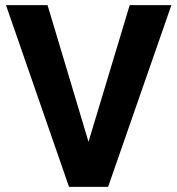

<svg xmlns="http://www.w3.org/2000/svg" viewBox="-20 -731 694 751"><path d="M326.2 -176.3 487.3 -710.9H650.4L402.8 0H250L3.4 -710.9H166Z"/></svg>

Font: Robotiche
Style: Bold
Weight: 700
Designer: Google
Version: Version 2.001150; 2014